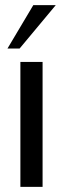

<svg xmlns="http://www.w3.org/2000/svg" viewBox="-20 -724 244 744"><path d="M59 -484H145V0H59ZM9 -536H56L196 -704H109Z"/></svg>

Font: Radis Sans
Style: Regular
Weight: 400
Designer: Gaël Goy
Foundry: Gaël Goy
Version: 1.0